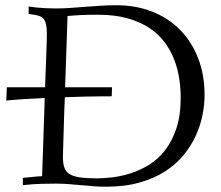

<svg xmlns="http://www.w3.org/2000/svg" viewBox="-20 -704 841 730"><path d="M5.9 -372.1H151.4Q151.9 -380.9 151.9 -390.1Q153.8 -438 155.3 -477.1Q156.7 -516.1 157.5 -542.2Q158.2 -568.4 158.2 -574.2Q158.2 -596.7 155.3 -610.4Q152.3 -624 146.5 -631.6Q140.6 -639.2 131.3 -642.6Q122.1 -646 109.9 -647.9L88.9 -650.9V-679.2Q103.5 -677.2 120.1 -675.3Q134.3 -673.8 153.1 -672.9Q171.9 -671.9 192.9 -671.9Q219.7 -671.9 247.1 -673.8Q274.4 -675.8 302.5 -678Q330.6 -680.2 360.4 -682.1Q390.1 -684.1 421.9 -684.1Q497.1 -684.1 558.8 -659.7Q620.6 -635.3 664.8 -590.3Q709 -545.4 733.4 -482.4Q757.8 -419.4 757.8 -342.8Q757.8 -307.6 750.2 -268.3Q742.7 -229 725.3 -190.2Q708 -151.4 679.4 -116Q650.9 -80.6 609.4 -53.5Q567.9 -26.4 511.7 -10.3Q455.6 5.9 382.8 5.9Q360.4 5.9 337.4 4.2Q314.5 2.4 290.5 0.2Q266.6 -2 242.2 -3.9Q217.8 -5.9 192.9 -5.9Q169.4 -5.9 138.2 -5.1Q106.9 -4.4 66.9 0V-27.8Q79.6 -28.8 89.4 -29.8Q99.1 -30.8 107.4 -31.7Q115.7 -32.7 123.5 -33.2Q131.3 -33.7 140.1 -34.2Q145 -177.2 148.9 -293Q149.4 -312.5 149.9 -331.5Q113.8 -329.6 78.1 -327.6Q39.6 -325.2 3.9 -321.8ZM353 -647.9Q336.4 -647.9 319.8 -647.7Q303.2 -647.5 287.8 -646.7Q272.5 -646 259.3 -645Q246.1 -644 236.8 -643.1Q231.9 -500 228 -384.8Q227.5 -378.4 227.5 -372.1H405.8L404.8 -337.9Q387.7 -337.9 361.1 -337.6Q334.5 -337.4 301.8 -336.7Q269 -335.9 231.4 -334.5Q229 -334.5 226.6 -334.5Q225.6 -311 224.6 -287.6Q223.1 -240.2 221.9 -201.9Q220.7 -163.6 220 -137.9Q219.2 -112.3 219.2 -107.9Q219.2 -84.5 224.1 -68.6Q229 -52.7 242.9 -43.2Q256.8 -33.7 282.5 -29.8Q308.1 -25.9 350.1 -25.9Q375 -25.9 408 -29.8Q440.9 -33.7 476.3 -44.9Q511.7 -56.2 545.9 -76.9Q580.1 -97.7 606.9 -131.8Q633.8 -166 650.4 -215.1Q667 -264.2 667 -332Q667 -368.2 661.4 -405.5Q655.8 -442.9 642.1 -478Q628.4 -513.2 605.2 -544.2Q582 -575.2 547.1 -598.1Q512.2 -621.1 464.4 -634.5Q416.5 -647.9 353 -647.9Z"/></svg>

Font: Simonetta
Style: Regular
Weight: 400
Designer: Gayaneh Bagdasaryan
Foundry: BrownFox
Version: Version 1.001